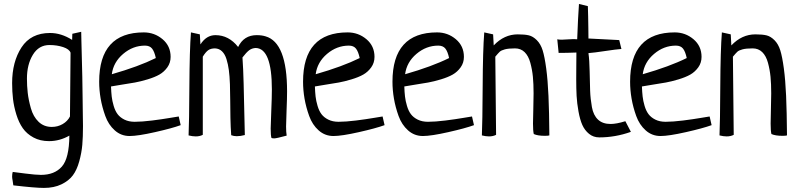

<svg xmlns="http://www.w3.org/2000/svg" viewBox="-20 -671 3953 950"><path d="M337.9 -503.9 381.8 -513.7Q381.8 -484.4 382.8 -467.8Q388.7 -253.9 388.7 -189.5Q388.7 -167 389.6 -119.1Q390.6 -71.3 390.6 -46.9Q390.6 6.8 387.2 45.9Q383.8 85 372.1 127.4Q360.4 169.9 340.3 196.8Q320.3 223.6 283.7 241.2Q247.1 258.8 197.3 258.8Q154.3 258.8 45.9 246.1Q44.9 235.4 42.5 222.7Q40 210 40 203.1Q40 188.5 43 179.7Q50.8 180.7 104 187.5Q157.2 194.3 182.6 194.3Q250 194.3 286.1 153.3Q322.3 112.3 323.2 0Q275.4 27.3 222.7 27.3Q178.7 27.3 145.5 9.3Q112.3 -8.8 92.8 -36.6Q73.2 -64.5 61 -104Q48.8 -143.6 44.4 -180.7Q40 -217.8 40 -259.8Q40 -365.2 86.4 -436.5Q132.8 -507.8 227.5 -507.8Q283.2 -507.8 336.9 -473.6Q337.9 -483.4 337.9 -503.9ZM326.2 -94.7 329.1 -410.2Q323.2 -427.7 292.5 -438Q261.7 -448.2 224.6 -448.2Q171.9 -448.2 142.6 -399.9Q113.3 -351.6 113.3 -282.2Q113.3 -246.1 117.2 -211.4Q121.1 -176.8 132.8 -135.3Q144.5 -93.8 170.9 -68.4Q197.3 -43 236.3 -43Q265.6 -43 290 -57.1Q314.5 -71.3 326.2 -94.7Z M864.3 -94.7 874 -51.8Q831.1 -36.1 746.6 -17.1Q662.1 2 621.1 2Q579.1 2 547.9 -25.9Q516.6 -53.7 501 -97.2Q485.4 -140.6 478 -183.1Q470.7 -225.6 470.7 -266.6Q470.7 -510.7 691.4 -510.7Q744.1 -510.7 784.2 -477.1Q824.2 -443.4 824.2 -389.6Q824.2 -360.4 808.1 -337.9Q792 -315.4 769 -302.2Q746.1 -289.1 710.4 -278.3Q674.8 -267.6 647.5 -262.7Q620.1 -257.8 582 -252Q543.9 -246.1 529.3 -243.2Q530.3 -214.8 532.7 -193.4Q535.2 -171.9 542.5 -147Q549.8 -122.1 562 -106Q574.2 -89.8 595.7 -79.1Q617.2 -68.4 646.5 -68.4Q681.6 -68.4 732.4 -74.7Q783.2 -81.1 822.8 -87.9Q862.3 -94.7 864.3 -94.7ZM533.2 -303.7Q666 -341.8 751 -383.8Q744.1 -416 732.4 -430.7Q720.7 -445.3 697.3 -445.3Q637.7 -445.3 589.4 -404.3Q541 -363.3 533.2 -303.7Z M1179.7 -386.7Q1183.6 -332 1185.5 -257.3Q1187.5 -182.6 1189 -106.4Q1190.4 -30.3 1191.4 -2.9Q1169.9 2.9 1151.4 2.9Q1136.7 2.9 1124 -2Q1121.1 -40 1120.1 -88.9Q1119.1 -137.7 1119.1 -175.3Q1119.1 -212.9 1117.7 -253.9Q1116.2 -294.9 1112.3 -324.2Q1108.4 -353.5 1100.6 -378.4Q1092.8 -403.3 1078.6 -417Q1064.5 -430.7 1043.9 -431.6Q1023.4 -431.6 1010.7 -422.9Q998 -414.1 983.4 -390.6V-3.9Q968.8 3.9 948.2 3.9Q932.6 3.9 913.1 -1Q916 -62.5 917 -243.2Q918 -423.8 924.8 -510.7L968.8 -501L971.7 -451.2Q1001 -497.1 1045.9 -497.1Q1112.3 -497.1 1158.2 -438.5Q1186.5 -497.1 1250 -497.1Q1275.4 -497.1 1293.9 -491.2Q1400.4 -460.9 1400.4 -218.8Q1400.4 -183.6 1397.9 -124.5Q1395.5 -65.4 1395.5 -44.9Q1395.5 -17.6 1398.4 0Q1347.7 13.7 1336.9 13.7Q1327.1 13.7 1323.2 11.7Q1319.3 -1 1319.3 -35.2Q1319.3 -56.6 1322.3 -123.5Q1325.2 -190.4 1325.2 -228.5Q1325.2 -431.6 1245.1 -433.6Q1226.6 -432.6 1212.9 -422.4Q1199.2 -412.1 1179.7 -386.7Z M1873 -94.7 1882.8 -51.8Q1839.8 -36.1 1755.4 -17.1Q1670.9 2 1629.9 2Q1587.9 2 1556.6 -25.9Q1525.4 -53.7 1509.8 -97.2Q1494.1 -140.6 1486.8 -183.1Q1479.5 -225.6 1479.5 -266.6Q1479.5 -510.7 1700.2 -510.7Q1752.9 -510.7 1793 -477.1Q1833 -443.4 1833 -389.6Q1833 -360.4 1816.9 -337.9Q1800.8 -315.4 1777.8 -302.2Q1754.9 -289.1 1719.2 -278.3Q1683.6 -267.6 1656.2 -262.7Q1628.9 -257.8 1590.8 -252Q1552.7 -246.1 1538.1 -243.2Q1539.1 -214.8 1541.5 -193.4Q1543.9 -171.9 1551.3 -147Q1558.6 -122.1 1570.8 -106Q1583 -89.8 1604.5 -79.1Q1626 -68.4 1655.3 -68.4Q1690.4 -68.4 1741.2 -74.7Q1792 -81.1 1831.5 -87.9Q1871.1 -94.7 1873 -94.7ZM1542 -303.7Q1674.8 -341.8 1759.8 -383.8Q1752.9 -416 1741.2 -430.7Q1729.5 -445.3 1706.1 -445.3Q1646.5 -445.3 1598.1 -404.3Q1549.8 -363.3 1542 -303.7Z M2315.4 -94.7 2325.2 -51.8Q2282.2 -36.1 2197.8 -17.1Q2113.3 2 2072.3 2Q2030.3 2 1999 -25.9Q1967.8 -53.7 1952.1 -97.2Q1936.5 -140.6 1929.2 -183.1Q1921.9 -225.6 1921.9 -266.6Q1921.9 -510.7 2142.6 -510.7Q2195.3 -510.7 2235.4 -477.1Q2275.4 -443.4 2275.4 -389.6Q2275.4 -360.4 2259.3 -337.9Q2243.2 -315.4 2220.2 -302.2Q2197.3 -289.1 2161.6 -278.3Q2126 -267.6 2098.6 -262.7Q2071.3 -257.8 2033.2 -252Q1995.1 -246.1 1980.5 -243.2Q1981.4 -214.8 1983.9 -193.4Q1986.3 -171.9 1993.7 -147Q2001 -122.1 2013.2 -106Q2025.4 -89.8 2046.9 -79.1Q2068.4 -68.4 2097.7 -68.4Q2132.8 -68.4 2183.6 -74.7Q2234.4 -81.1 2273.9 -87.9Q2313.5 -94.7 2315.4 -94.7ZM1984.4 -303.7Q2117.2 -341.8 2202.1 -383.8Q2195.3 -416 2183.6 -430.7Q2171.9 -445.3 2148.4 -445.3Q2088.9 -445.3 2040.5 -404.3Q1992.2 -363.3 1984.4 -303.7Z M2430.7 -390.6 2434.6 -3.9Q2419.9 3.9 2399.4 3.9Q2383.8 3.9 2364.3 -1Q2367.2 -62.5 2368.2 -243.2Q2369.1 -423.8 2376 -510.7L2419.9 -501L2422.9 -446.3Q2474.6 -501 2542 -501Q2576.2 -501 2596.7 -496.1Q2617.2 -491.2 2636.2 -472.2Q2655.3 -453.1 2665 -421.9Q2674.8 -390.6 2682.6 -332.5Q2690.4 -274.4 2693.8 -196.8Q2697.3 -119.1 2698.2 -1Q2692.4 1 2675.8 1Q2640.6 1 2621.1 -7.8Q2617.2 -23.4 2617.2 -59.6Q2617.2 -78.1 2618.7 -129.4Q2620.1 -180.7 2620.1 -209Q2620.1 -255.9 2616.7 -291Q2613.3 -326.2 2604 -360.4Q2594.7 -394.5 2575.7 -413.1Q2556.6 -431.6 2528.3 -431.6Q2496.1 -431.6 2478 -426.8Q2460 -421.9 2452.6 -415Q2445.3 -408.2 2430.7 -390.6Z M3043.9 -472.7 3054.7 -428.7Q3028.3 -426.8 2973.6 -418.5Q2918.9 -410.2 2891.6 -408.2Q2896.5 -374 2897.5 -318.4Q2898.4 -262.7 2899.9 -222.2Q2901.4 -181.6 2908.7 -141.1Q2916 -100.6 2939 -79.1Q2961.9 -57.6 3001 -57.6Q3030.3 -57.6 3074.2 -71.3Q3092.8 -35.2 3101.6 -18.6Q3024.4 8.8 2945.3 8.8Q2916 8.8 2894.5 -8.8Q2873 -26.4 2861.3 -52.7Q2849.6 -79.1 2842.3 -119.6Q2835 -160.2 2833 -196.3Q2831.1 -232.4 2831.1 -279.3Q2831.1 -304.7 2831.5 -349.6Q2832 -394.5 2832 -411.1Q2822.3 -410.2 2786.1 -409.7Q2750 -409.2 2744.1 -409.2Q2737.3 -474.6 2737.3 -476.6Q2744.1 -474.6 2759.8 -474.6Q2768.6 -474.6 2788.1 -476.1Q2807.6 -477.5 2817.4 -477.5Q2821.3 -477.5 2827.6 -477.1Q2834 -476.6 2835.9 -476.6Q2839.8 -584 2844.7 -651.4L2888.7 -640.6Q2889.6 -617.2 2890.1 -590.3Q2890.6 -563.5 2891.1 -530.8Q2891.6 -498 2891.6 -480.5Q2917 -478.5 2967.8 -476.6Q3018.6 -474.6 3043.9 -472.7Z M3491.2 -94.7 3501 -51.8Q3458 -36.1 3373.5 -17.1Q3289.1 2 3248 2Q3206.1 2 3174.8 -25.9Q3143.6 -53.7 3127.9 -97.2Q3112.3 -140.6 3105 -183.1Q3097.7 -225.6 3097.7 -266.6Q3097.7 -510.7 3318.4 -510.7Q3371.1 -510.7 3411.1 -477.1Q3451.2 -443.4 3451.2 -389.6Q3451.2 -360.4 3435.1 -337.9Q3418.9 -315.4 3396 -302.2Q3373 -289.1 3337.4 -278.3Q3301.8 -267.6 3274.4 -262.7Q3247.1 -257.8 3209 -252Q3170.9 -246.1 3156.2 -243.2Q3157.2 -214.8 3159.7 -193.4Q3162.1 -171.9 3169.4 -147Q3176.8 -122.1 3189 -106Q3201.2 -89.8 3222.7 -79.1Q3244.1 -68.4 3273.4 -68.4Q3308.6 -68.4 3359.4 -74.7Q3410.2 -81.1 3449.7 -87.9Q3489.3 -94.7 3491.2 -94.7ZM3160.2 -303.7Q3293 -341.8 3377.9 -383.8Q3371.1 -416 3359.4 -430.7Q3347.7 -445.3 3324.2 -445.3Q3264.6 -445.3 3216.3 -404.3Q3168 -363.3 3160.2 -303.7Z M3606.4 -390.6 3610.4 -3.9Q3595.7 3.9 3575.2 3.9Q3559.6 3.9 3540 -1Q3543 -62.5 3543.9 -243.2Q3544.9 -423.8 3551.8 -510.7L3595.7 -501L3598.6 -446.3Q3650.4 -501 3717.8 -501Q3752 -501 3772.5 -496.1Q3793 -491.2 3812 -472.2Q3831.1 -453.1 3840.8 -421.9Q3850.6 -390.6 3858.4 -332.5Q3866.2 -274.4 3869.6 -196.8Q3873 -119.1 3874 -1Q3868.2 1 3851.6 1Q3816.4 1 3796.9 -7.8Q3793 -23.4 3793 -59.6Q3793 -78.1 3794.4 -129.4Q3795.9 -180.7 3795.9 -209Q3795.9 -255.9 3792.5 -291Q3789.1 -326.2 3779.8 -360.4Q3770.5 -394.5 3751.5 -413.1Q3732.4 -431.6 3704.1 -431.6Q3671.9 -431.6 3653.8 -426.8Q3635.7 -421.9 3628.4 -415Q3621.1 -408.2 3606.4 -390.6Z"/></svg>

Font: Neucha
Style: Regular
Weight: 400
Designer: Jovanny Lemonad
Foundry: Jovanny Lemonad
Version: Version 001.001